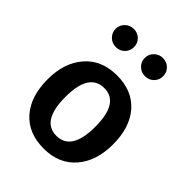

<svg xmlns="http://www.w3.org/2000/svg" viewBox="-226 -903 1035 1035"><g transform="rotate(45 292.0 -385.0)"><path d="M181 -785Q210 -785 230 -765Q250 -745 250 -716Q250 -687 230 -667Q210 -647 181 -647Q151 -647 130.5 -667Q110 -687 110 -716Q110 -745 130.5 -765Q151 -785 181 -785ZM402 -785Q432 -785 452 -765Q472 -745 472 -716Q472 -687 452 -667Q432 -647 402 -647Q373 -647 352.5 -667Q332 -687 332 -716Q332 -745 352.5 -765Q373 -785 402 -785ZM293 -544Q410 -544 475.5 -469.5Q541 -395 541 -265Q541 -138 474.5 -61.5Q408 15 292 15Q175 15 109 -59.5Q43 -134 43 -265Q43 -391 110 -467.5Q177 -544 293 -544ZM293 -447Q178 -447 178 -265Q178 -82 292 -82Q406 -82 406 -265Q406 -447 293 -447Z"/></g></svg>

Font: FiraGO Medium
Style: Regular
Weight: 500
Designer: bBox Type
Foundry: bBox Type GmbH
Version: Version 1.001;PS 001.001;hotconv 1.0.88;makeotf.lib2.5.64775